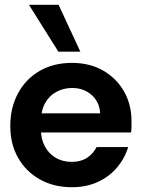

<svg xmlns="http://www.w3.org/2000/svg" viewBox="-20 -771 597 803"><path d="M281 12Q205 12 147 -20.5Q89 -53 56 -110.5Q23 -168 23 -244Q23 -321 55.5 -381Q88 -441 146 -474.5Q204 -508 281 -508Q355 -508 411 -476Q467 -444 498.5 -389Q530 -334 530 -264Q530 -254 530 -242Q530 -230 528 -217H117V-297H399Q396 -345 363 -374Q330 -403 282 -403Q246 -403 216 -387Q186 -371 168.5 -339.5Q151 -308 151 -259V-231Q151 -189 168 -158Q185 -127 214 -110.5Q243 -94 280 -94Q318 -94 344 -111Q370 -128 384 -156H516Q502 -109 469.5 -70.5Q437 -32 389 -10Q341 12 281 12ZM224 -555 101 -751H225L316 -555Z"/></svg>

Font: Host Grotesk Light
Style: Bold
Weight: 700
Version: Version 1.003